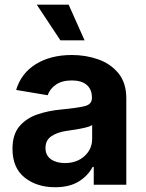

<svg xmlns="http://www.w3.org/2000/svg" viewBox="-20 -787 621 818"><path d="M214.8 10.7Q136.7 10.7 85 -30.5Q33.2 -71.8 33.2 -152.8Q33.2 -213.9 62.5 -248.5Q91.8 -283.2 138.7 -299.3Q185.5 -315.4 239.3 -320.3Q309.6 -327.1 340.6 -334.7Q371.6 -342.3 371.6 -369.1V-371.6Q371.6 -406.2 349.4 -425.3Q327.1 -444.3 286.1 -444.3Q243.7 -444.3 217.8 -426Q191.9 -407.7 183.1 -381.3L48.8 -403.8Q69.8 -474.6 132.6 -513.7Q195.3 -552.7 286.6 -552.7Q345.2 -552.7 398.2 -534.2Q451.2 -515.6 484.6 -474.9Q518.1 -434.1 518.1 -367.7V0H379.4V-75.7H374.5Q354.5 -37.6 314.9 -13.4Q275.4 10.7 214.8 10.7ZM256.3 -92.3Q307.6 -92.3 340.1 -122.1Q372.6 -151.9 372.6 -195.3V-254.4Q363.8 -248 344 -243.4Q324.2 -238.8 302.2 -235.1Q280.3 -231.4 264.2 -229.5Q223.6 -223.6 198.7 -206.5Q173.8 -189.5 173.8 -156.7Q173.8 -125 197 -108.6Q220.2 -92.3 256.3 -92.3ZM237.3 -615.2 136.7 -767.1H272.5L340.3 -615.2Z"/></svg>

Font: Inter
Style: Bold
Weight: 700
Designer: Rasmus Andersson
Foundry: rsms
Version: Version 4.001;git-9221beed3